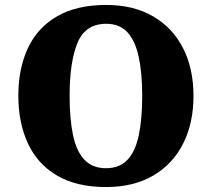

<svg xmlns="http://www.w3.org/2000/svg" viewBox="-20 -745 855 775"><path d="M408 10Q289 10 210 -36.5Q131 -83 92.5 -166.5Q54 -250 54 -359Q54 -468 92.5 -550.5Q131 -633 210 -679Q289 -725 409 -725Q519 -725 598 -679Q677 -633 719 -550.5Q761 -468 761 -358Q761 -248 719 -165Q677 -82 598 -36Q519 10 408 10ZM408 -66Q463 -66 495 -100.5Q527 -135 540.5 -200.5Q554 -266 554 -358Q554 -450 540 -515Q526 -580 494.5 -614.5Q463 -649 409 -649Q325 -649 293 -572.5Q261 -496 261 -358Q261 -266 274.5 -200.5Q288 -135 320.5 -100.5Q353 -66 408 -66Z"/></svg>

Font: Noto Serif Armenian Black
Style: Regular
Weight: 900
Version: Version 2.007